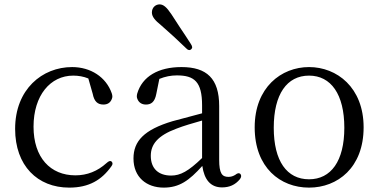

<svg xmlns="http://www.w3.org/2000/svg" viewBox="-20 -838 1728 876"><path d="M296 18C386 18 444 -17 488 -79C495 -88 495 -95 489 -101C483 -106 476 -103 466 -94C425 -57 378 -38 324 -38C210 -38 133 -119 133 -260C133 -403 210 -493 314 -493C338 -493 361 -489 383 -480L403 -410C410 -374 426 -361 452 -361C469 -361 483 -368 490 -386C494 -395 493 -402 490 -412C464 -487 393 -532 309 -532C173 -532 49 -431 49 -250C49 -82 151 18 296 18Z M727 18C798 18 843 -14 903 -81C912 -18 941 17 993 17C1026 17 1053 6 1075 -21C1082 -31 1082 -39 1076 -45C1070 -50 1063 -48 1053 -40C1043 -34 1034 -31 1022 -31C993 -31 980 -47 980 -109V-354C980 -480 923 -532 808 -532C702 -532 629 -489 606 -411C604 -402 603 -395 607 -386C614 -369 628 -361 646 -361C669 -361 686 -372 693 -409L707 -478C734 -489 760 -494 787 -494C867 -494 902 -465 902 -357V-321C859 -310 811 -297 767 -285C637 -246 589 -194 589 -115C589 -29 649 18 727 18ZM668 -127C668 -179 699 -219 785 -251C818 -264 860 -276 902 -288V-117C840 -57 803 -37 761 -37C704 -37 668 -68 668 -127ZM673 -781C673 -762 687 -745 717 -721C756 -687 793 -653 829 -618C837 -609 845 -607 852 -613C859 -619 858 -626 851 -637C835 -663 818 -687 801 -713L762 -773C740 -806 725 -818 708 -818C691 -818 673 -805 673 -781Z M1390 18C1520 18 1639 -73 1639 -257C1639 -439 1517 -532 1390 -532C1263 -532 1142 -439 1142 -257C1142 -73 1259 18 1390 18ZM1229 -255C1229 -408 1289 -493 1390 -493C1490 -493 1551 -408 1551 -255C1551 -103 1490 -20 1390 -20C1289 -20 1229 -103 1229 -255Z"/></svg>

Font: 寒蝉锦书宋
Style: Regular
Weight: 400
Designer: 寒蝉锦书宋{Warren} 思源宋体{Ryoko NISHIZUKA 西塚涼子 (kana & ideographs); Frank Grießhammer (Latin, Greek & Cyrillic); Wenlong ZHANG 
Foundry: Adobe & ChillType
Version: Version 2.000;Glyphs 3.1.1 (3135)